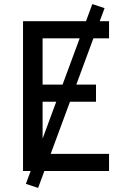

<svg xmlns="http://www.w3.org/2000/svg" viewBox="-20 -839 640 942"><path d="M93 0V-735H515V-651H189V-424H451V-340H189V-84H515V0ZM167 83 107 63 433 -819 493 -799Z"/></svg>

Font: Iosevka Medium Extended
Style: Regular
Weight: 500
Width: 7
Monospace: yes
Designer: Belleve Invis
Foundry: Belleve Invis
Version: Version 32.5.0; ttfautohint (v1.8.4)